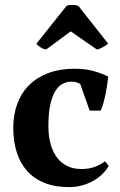

<svg xmlns="http://www.w3.org/2000/svg" viewBox="-20 -746 484 777"><path d="M419.9 -74.2Q409.7 -56.6 393.6 -41Q377.4 -25.4 356.9 -13.9Q336.4 -2.4 311.8 4.4Q287.1 11.2 258.8 11.2Q202.1 11.2 159.9 -5.9Q117.7 -22.9 89.6 -54.4Q61.5 -85.9 47.6 -130.1Q33.7 -174.3 33.7 -228.5Q33.7 -282.7 50.3 -326.9Q66.9 -371.1 98.6 -402.3Q130.4 -433.6 176.3 -450.7Q222.2 -467.8 280.8 -467.8Q326.2 -467.8 359.6 -458.3Q393.1 -448.7 418 -436Q416.5 -420.4 413.6 -401.4Q410.6 -382.3 406.7 -363.3Q402.8 -344.2 397.9 -327.1Q393.1 -310.1 387.2 -298.3H342.8L304.7 -406.2Q297.4 -410.2 290 -412.8Q282.7 -415.5 268.6 -415.5Q250 -415.5 233.2 -406.7Q216.3 -397.9 203.6 -377Q190.9 -356 183.3 -321.5Q175.8 -287.1 175.8 -235.4Q175.8 -198.7 183.8 -167Q191.9 -135.3 208.3 -111.8Q224.6 -88.4 249.8 -75.2Q274.9 -62 309.6 -62Q341.8 -62 365.5 -71.5Q389.2 -81.1 405.3 -93.3ZM167 -545.9Q157.7 -545.9 143.6 -554.9Q129.4 -564 127.4 -569.3L248.5 -721.2Q255.9 -726.1 272.2 -726.1Q288.6 -726.1 297.9 -721.2L417 -570.3Q416 -567.9 410.2 -563.7Q404.3 -559.6 397.5 -555.7Q390.6 -551.8 383.3 -548.8Q376 -545.9 371.6 -545.9L266.1 -619.1Z"/></svg>

Font: PT Astra Serif
Style: Bold
Weight: 700
Designer: A.Korolkova, I. Chaeva
Foundry: ParaType Ltd
Version: Version 1.002